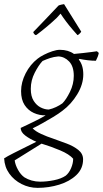

<svg xmlns="http://www.w3.org/2000/svg" viewBox="-39 -700 498 929"><path d="M143 209Q102 209 65.5 190.5Q29 172 6 140Q-17 108 -19 66Q-3 56 26.5 41Q56 26 86.5 11Q117 -4 137 -14Q106 -27 83.5 -44Q61 -61 61 -81Q72 -86 94 -96.5Q116 -107 140 -119Q164 -131 182 -142Q152 -141 124.5 -153.5Q97 -166 80 -192Q63 -218 63 -259Q63 -302 85 -345Q107 -388 143 -416Q154 -425 173.5 -435Q193 -445 214 -452Q235 -459 251 -459Q291 -459 319 -439Q340 -441 363.5 -443.5Q387 -446 405.5 -448.5Q424 -451 430 -452L439 -444Q436 -427 425 -406Q407 -406 386 -408.5Q365 -411 346 -415L342 -412Q364 -385 364 -340Q364 -292 335 -244Q306 -196 263 -164Q245 -150 218.5 -134Q192 -118 165 -103Q138 -88 119 -79Q132 -65 160 -52Q188 -39 219 -29Q250 -18 283.5 -5.5Q317 7 340 25.5Q363 44 363 71Q363 116 330.5 147Q298 178 247.5 193.5Q197 209 143 209ZM197 -170Q215 -174 232 -182Q249 -190 263 -200Q281 -218 299.5 -255.5Q318 -293 318 -333Q318 -379 295.5 -402.5Q273 -426 243 -427Q221 -425 203 -419Q185 -413 167 -405Q148 -385 129 -348Q110 -311 110 -270Q110 -234 124 -212Q138 -190 158 -180Q178 -170 197 -170ZM79 158Q95 168 114.5 173.5Q134 179 155 179Q187 179 222 172Q257 165 279 150Q295 137 305 113.5Q315 90 315 68Q296 46 252 27.5Q208 9 162 -5L32 76Q35 98 48 121.5Q61 145 79 158ZM140 -533 135 -530Q131 -530 126.5 -535.5Q122 -541 122 -545Q152 -576 182 -607.5Q212 -639 244 -673Q247 -675 257.5 -677.5Q268 -680 271 -680L334 -579L354 -547Q353 -544 346.5 -537.5Q340 -531 336 -530Q326 -541 310.5 -559Q295 -577 280 -597Q265 -617 254 -634L236 -614Q214 -593 189 -572Q164 -551 140 -533Z"/></svg>

Font: Labrada Lght
Style: Italic
Weight: 300
Italic angle: -7°
Designer: Mercedes Jáuregui
Foundry: Omnibus-Type Team
Version: Version 1.000; ttfautohint (v1.8.4.7-5d5b)